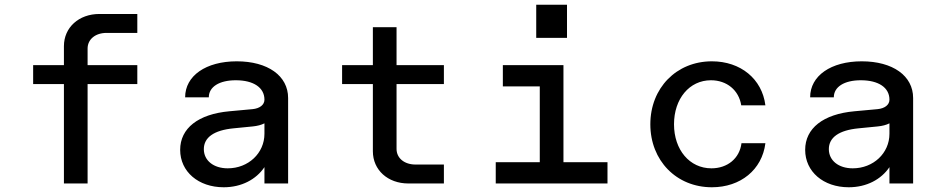

<svg xmlns="http://www.w3.org/2000/svg" viewBox="-20 -775 4000 811"><path d="M250 -580V-500H120V-420H250V0H350V-420H560V-500H350V-570C350 -609 383 -636 430 -636H560V-716H400C313 -716 250 -659 250 -580Z M1097 -354C1097 -332 1077 -317 1047 -314L949 -305C817 -293 741 -233 741 -142C741 -50 818 16 925 16C1000 16 1062 -17 1097 -69V0H1197V-361C1197 -455 1111 -516 980 -516C850 -516 762 -455 762 -364H862C862 -408 906 -436 976 -436C1051 -436 1097 -405 1097 -354ZM841 -145C841 -194 883 -225 967 -233L1048 -241C1067 -243 1083 -247 1097 -254V-210C1097 -128 1029 -64 942 -64C882 -64 841 -97 841 -145Z M1705 0H1855V-80H1735C1688 -80 1655 -107 1655 -146V-420H1855V-500H1655V-660H1555V-500H1425V-420H1555V-136C1555 -57 1618 0 1705 0Z M2074 0H2546V-90H2360V-500H2104V-410H2260V-90H2074ZM2245 -615H2375V-755H2245Z M2987 16C3108 16 3199 -58 3213 -170H3112C3104 -106 3053 -64 2985 -64C2893 -64 2827 -142 2827 -250C2827 -358 2892 -436 2983 -436C3050 -436 3101 -394 3111 -330H3213C3199 -442 3108 -516 2987 -516C2837 -516 2727 -403 2727 -250C2727 -97 2837 16 2987 16Z M3737 -354C3737 -332 3717 -317 3687 -314L3589 -305C3457 -293 3381 -233 3381 -142C3381 -50 3458 16 3565 16C3640 16 3702 -17 3737 -69V0H3837V-361C3837 -455 3751 -516 3620 -516C3490 -516 3402 -455 3402 -364H3502C3502 -408 3546 -436 3616 -436C3691 -436 3737 -405 3737 -354ZM3481 -145C3481 -194 3523 -225 3607 -233L3688 -241C3707 -243 3723 -247 3737 -254V-210C3737 -128 3669 -64 3582 -64C3522 -64 3481 -97 3481 -145Z"/></svg>

Font: Uncut Plan8
Style: Regular
Weight: 400
Designer: Kasper Nordkvist
Foundry: UNCUT.wtf
Version: Version 1.002;Glyphs 3.1.2 (3151)